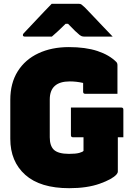

<svg xmlns="http://www.w3.org/2000/svg" viewBox="-20 -967 690 1007"><path d="M352 -403H616Q627 -403 627 -392V-247H598V-68Q598 -60 591 -52Q569 -27 503 -3.5Q437 20 343 20Q191 20 112.5 -50Q34 -120 34 -239V-443Q34 -531 73 -593Q112 -655 181.5 -687.5Q251 -720 341 -720Q429 -720 491 -699.5Q553 -679 590 -642Q596 -636 596 -625V-475H427Q416 -475 416 -486V-532Q381 -540 346 -540Q241 -540 241 -445V-247Q241 -203 262 -182Q285 -160 342 -160Q377 -160 395.5 -165Q414 -170 418 -176V-247H363Q352 -247 352 -258ZM251 -947H394Q402 -947 407 -943.5Q412 -940 425 -928Q435 -918 460 -891.5Q485 -865 515.5 -833Q546 -801 571 -775H425Q414 -775 409 -777Q404 -779 397 -784Q388 -791 374 -804.5Q360 -818 337 -842H324Q301 -819 284 -803.5Q267 -788 252 -775H111Q100 -775 100 -783Q100 -787 103 -791Q106 -795 119 -808Q135 -825 160 -851.5Q185 -878 210.5 -905Q236 -932 251 -947Z"/></svg>

Font: Recursive Sn Lnr St Blk
Style: Regular
Weight: 900
Version: Version 1.079;hotconv 1.0.112;makeotfexe 2.5.65598; ttfautoh